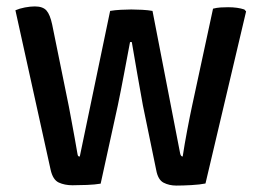

<svg xmlns="http://www.w3.org/2000/svg" viewBox="-20 -572 810 598"><path d="M28 -540Q40.5 -545.5 57.5 -548.8Q74.5 -552 88.5 -552Q113.5 -552 124.8 -539.2Q136 -526.5 142.5 -495.5L194.5 -240Q198 -221 203 -194.5Q208 -168 212.8 -141.2Q217.5 -114.5 221 -94.5Q222 -87.5 223.5 -86Q225 -84.5 228.5 -84.5L323 -538Q337.5 -540.5 356 -541.5Q374.5 -542.5 389 -542.5Q404 -542.5 422.8 -541.5Q441.5 -540.5 455 -538L541 -94.5Q543 -84.5 549 -84.5Q554.5 -121 563 -166Q571.5 -211 578 -241L643.5 -545Q655 -548 667.2 -548.8Q679.5 -549.5 690.5 -549.5Q720 -549.5 741 -542.5L746.5 -536.5L620 -0.5Q603 3 576.2 4.5Q549.5 6 529.5 6Q507 6 489.5 -3Q472 -12 466.5 -42.5L425 -244Q417.5 -285.5 407.8 -340.5Q398 -395.5 390.5 -441H385Q376.5 -395.5 366.2 -341.2Q356 -287 347 -244L293.5 0Q276 3 251 4Q226 5 205.5 5Q181.5 5 163 -3.5Q144.5 -12 137.5 -44Z"/></svg>

Font: Signika SC
Style: Regular
Weight: 400
Designer: Anna Giedryś
Foundry: Anna Giedryś
Version: Version 2.000; ttfautohint (v1.8.3) -l 8 -r 50 -G 200 -x 9 -